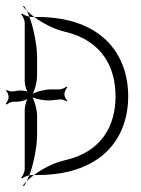

<svg xmlns="http://www.w3.org/2000/svg" viewBox="-47 -609 491 668"><path d="M-27 -248 -24 -245C-20 -249 -8 -255 -1 -255H11C21 -255 38 -259 48 -264C43 -254 39 -237 39 -227V-22C39 -11 32 4 27 9L30 12C34 8 45 3 55 1C71 -41 82 -101 82 -141V-207C82 -225 75 -254 66 -270C83 -263 112 -258 130 -260L161 -263C168 -264 180 -260 184 -256L187 -259C182 -263 177 -274 177 -282C177 -289 183 -301 187 -305L184 -308C180 -304 168 -298 161 -298H130C112 -298 84 -292 67 -283C76 -300 82 -328 82 -346V-409C82 -449 71 -509 55 -551C45 -553 34 -558 30 -562L27 -559C32 -554 39 -539 39 -529V-326C39 -317 43 -300 48 -291C38 -294 20 -295 11 -293L-1 -291C-8 -290 -20 -293 -24 -296L-26 -293C-22 -290 -17 -279 -17 -272C-17 -264 -23 -252 -27 -248ZM46 -572C49 -566 52 -559 55 -551C57 -551 59 -550 61 -550H72C62 -557 53 -565 46 -572ZM33 -587C36 -582 41 -577 46 -572C43 -579 39 -584 36 -589ZM33 36 36 39C39 34 43 28 46 21C41 26 37 31 33 36ZM46 21C53 14 62 7 71 0H61C59 0 57 1 55 1C52 8 49 15 46 21ZM71 0H82C304 0 399 -125 399 -274C399 -422 305 -550 82 -550H72C103 -527 143 -507 177 -499C308 -469 355 -375 355 -274C355 -173 308 -80 177 -51C142 -43 102 -23 71 0Z"/></svg>

Font: Armata Saber
Style: Rg
Weight: 400
Designer: Jasper
Foundry: Cannot Into Space Fonts
Version: Version 0.970